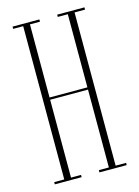

<svg xmlns="http://www.w3.org/2000/svg" viewBox="-109 -761 595 823"><g transform="rotate(-15 189.0 -350.0)"><path d="M30 0V-10H74.5V-690H30V-700H149V-690H104.5V-365.5H272.5V-690H228V-700H349V-690H302.5V-10H349V0H228V-10H272.5V-355.5H104.5V-10H149V0Z"/></g></svg>

Font: Imbue 100pt Thin
Style: Regular
Weight: 100
Designer: Tyler Finck
Foundry: Etcetera Type Company
Version: Version 1.102; ttfautohint (v1.8.3)